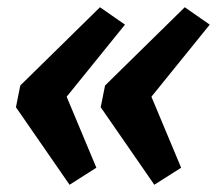

<svg xmlns="http://www.w3.org/2000/svg" viewBox="-20 -545 599 530"><path d="M406 -35 258 -249 270 -309 490 -525 559 -477 398 -278 480 -82ZM172 -35 24 -249 36 -309 256 -525 325 -477 164 -278 246 -82Z"/></svg>

Font: REM Medium Medium
Style: Italic
Weight: 500
Italic angle: -11°
Version: Version 1.005;gftools[0.9.28]